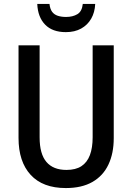

<svg xmlns="http://www.w3.org/2000/svg" viewBox="-20 -944 672 974"><path d="M557 -243Q557 -166 530 -109Q503 -52 449 -21Q395 10 314 10Q197 10 135.5 -57Q74 -124 74 -244V-714H181V-247Q181 -163 215.5 -122.5Q250 -82 317 -82Q364 -82 393 -101Q422 -120 436 -157Q450 -194 450 -248V-714H557ZM463 -924Q461 -881 442.5 -849Q424 -817 391.5 -799Q359 -781 314 -781Q246 -781 209 -819Q172 -857 169 -924H231Q234 -898 244.5 -884Q255 -870 273 -864Q291 -858 315 -858Q349 -858 372.5 -872Q396 -886 400 -924Z"/></svg>

Font: Noto Sans Display SemiCondensed Medium
Style: Regular
Weight: 500
Width: 4
Designer: Monotype Design Team
Foundry: Monotype Imaging Inc.
Version: Version 2.003